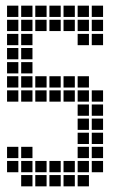

<svg xmlns="http://www.w3.org/2000/svg" viewBox="-20 -665 440 680"><path d="M5 -645V-605H45V-645ZM5 -595V-555H45V-595ZM5 -545V-505H45V-545ZM5 -495V-455H45V-495ZM5 -445V-405H45V-445ZM5 -395V-355H45V-395ZM5 -345V-305H45V-345ZM55 -345V-305H95V-345ZM55 -395V-355H95V-395ZM55 -445V-405H95V-445ZM55 -545V-505H95V-545ZM55 -595V-555H95V-595ZM55 -645V-605H95V-645ZM55 -495V-455H95V-495ZM105 -645V-605H145V-645ZM155 -645V-605H195V-645ZM255 -645V-605H295V-645ZM305 -645V-605H345V-645ZM205 -645V-605H245V-645ZM205 -595V-555H245V-595ZM155 -595V-555H195V-595ZM105 -595V-555H145V-595ZM255 -595V-555H295V-595ZM305 -595V-555H345V-595ZM255 -545V-505H295V-545ZM305 -545V-505H345V-545ZM105 -395V-355H145V-395ZM105 -345V-305H145V-345ZM155 -345V-305H195V-345ZM155 -395V-355H195V-395ZM205 -345V-305H245V-345ZM205 -395V-355H245V-395ZM255 -395V-355H295V-395ZM255 -345V-305H295V-345ZM305 -345V-305H345V-345ZM305 -295V-255H345V-295ZM305 -245V-205H345V-245ZM255 -245V-205H295V-245ZM255 -295V-255H295V-295ZM255 -195V-155H295V-195ZM255 -145V-105H295V-145ZM305 -145V-105H345V-145ZM305 -195V-155H345V-195ZM305 -95V-55H345V-95ZM255 -95V-55H295V-95ZM205 -95V-55H245V-95ZM155 -95V-55H195V-95ZM105 -95V-55H145V-95ZM55 -95V-55H95V-95ZM5 -95V-55H45V-95ZM5 -145V-105H45V-145ZM55 -145V-105H95V-145ZM55 -45V-5H95V-45ZM105 -45V-5H145V-45ZM155 -45V-5H195V-45ZM205 -45V-5H245V-45ZM255 -45V-5H295V-45Z"/></svg>

Font: Nose Transport 13 Square
Style: Regular
Weight: 400
Designer: Nico Rohrbach
Foundry: Nose
Version: Version 1.400;Glyphs 3.2.3 (3260)